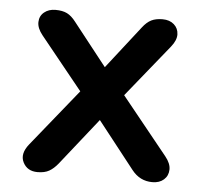

<svg xmlns="http://www.w3.org/2000/svg" viewBox="-43 -540 628 593"><g transform="rotate(5 271.5 -244.0)"><path d="M94 8Q62 8 49 -18Q36 -44 61 -75L204 -252L73 -414Q56 -435 56.5 -454Q57 -473 71 -484.5Q85 -496 106 -496Q128 -496 142 -489Q156 -482 169 -465L273 -333L376 -465Q389 -482 403 -489Q417 -496 438 -496Q460 -496 473.5 -484Q487 -472 487.5 -453.5Q488 -435 471 -414L340 -252L483 -75Q500 -54 499.5 -35Q499 -16 485.5 -4Q472 8 450 8Q411 8 386 -24L272 -169L157 -24Q144 -8 130 0Q116 8 94 8Z"/></g></svg>

Font: Chiron GoRound TC M
Style: Regular
Weight: 500
Designer: Ryoko NISHIZUKA 西塚涼子 (kana, bopomofo & ideographs); Paul D. Hunt (Latin, Greek & Cyrillic); Sandoll Communications 산돌커뮤니
Foundry: Adobe
Version: Version 1.000;hotconv 1.1.1;makeotfexe 2.6.0